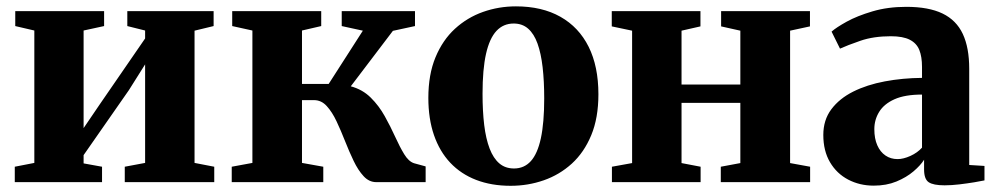

<svg xmlns="http://www.w3.org/2000/svg" viewBox="-20 -573 3134 604"><path d="M26.5 0V-48.5L88 -60.5V-477L28 -491V-538H307.5V-491L243 -477V-170L294 -245L436.5 -452V-477L380.5 -491V-538H652V-491L592 -476.5V-60.5L654 -48.5V0H372.5V-48.5L436.5 -60.5V-370.5L385.5 -289.5L243 -85V-59L301 -48.5V0Z M709 0V-48.5L774 -60.5V-477L710.5 -491V-538H990.5V-491L930 -477V-309H1014L1121.5 -476.5L1055 -491V-538H1285.5V-491L1216 -476L1083.5 -301.5Q1120.5 -291.5 1146.2 -266Q1172 -240.5 1190.2 -207.8Q1208.5 -175 1223 -143Q1237.5 -111 1251.5 -88Q1265.5 -65 1282.5 -59.5L1319 -49.5V0H1164Q1141 0 1123.8 -18.8Q1106.5 -37.5 1092.5 -66.8Q1078.5 -96 1065.5 -129Q1052.5 -162 1038.8 -191.2Q1025 -220.5 1008 -239.2Q991 -258 968 -258H930V-60.5L997 -48.5V0Z M1327.5 -265Q1327.5 -338.5 1350 -392.8Q1372.5 -447 1411.2 -482.5Q1450 -518 1499.5 -535.5Q1549 -553 1603 -553Q1685 -553 1743 -520.2Q1801 -487.5 1831.8 -425.8Q1862.5 -364 1862.5 -276.5Q1862.5 -202 1840 -147.8Q1817.5 -93.5 1778.8 -58.2Q1740 -23 1690.5 -5.8Q1641 11.5 1586.5 11.5Q1526 11.5 1478 -7Q1430 -25.5 1396.5 -61Q1363 -96.5 1345.2 -148Q1327.5 -199.5 1327.5 -265ZM1597 -43Q1629 -43 1650 -66.2Q1671 -89.5 1681.5 -138.2Q1692 -187 1692 -263Q1692 -318 1687 -361.5Q1682 -405 1671 -435.8Q1660 -466.5 1641.5 -482.8Q1623 -499 1596 -499Q1563.5 -499 1541.8 -475.8Q1520 -452.5 1509 -403.8Q1498 -355 1498 -278Q1498 -223.5 1503.2 -180Q1508.5 -136.5 1520.2 -105.8Q1532 -75 1550.8 -59Q1569.5 -43 1597 -43Z M1905 0V-48.5L1968.5 -60V-476.5L1904.5 -490V-538H2183.5V-490L2124 -476.5V-307H2309V-476.5L2248.5 -490V-538H2528V-490L2465.5 -476.5V-60L2528.5 -48.5V0H2247.5V-48.5L2309 -60V-249.5H2124V-60L2184 -48.5V0Z M2728.5 11Q2684.5 11 2648.2 -8Q2612 -27 2591 -62.8Q2570 -98.5 2570 -148.5Q2570 -195.5 2595.2 -229.2Q2620.5 -263 2664 -284.8Q2707.5 -306.5 2763.5 -317Q2819.5 -327.5 2880.5 -328V-362.5Q2880.5 -394.5 2872 -415.8Q2863.5 -437 2842 -448Q2820.5 -459 2782.5 -459Q2728 -459 2686.8 -444.8Q2645.5 -430.5 2622.5 -420L2596 -473.5Q2610.5 -486.5 2643.5 -504.8Q2676.5 -523 2724.5 -537.2Q2772.5 -551.5 2831 -551.5Q2901.5 -551.5 2945 -530.5Q2988.5 -509.5 3008.8 -466.2Q3029 -423 3029 -356.5V-54L3077 -51V-5.5Q3066 -3 3044.5 0.5Q3023 4 2998.2 7Q2973.5 10 2951.5 10Q2916 10 2901.5 0.2Q2887 -9.5 2887 -40V-70.5Q2876 -53 2853.8 -34Q2831.5 -15 2800 -2Q2768.5 11 2728.5 11ZM2803.5 -72.5Q2822 -72.5 2844 -82.5Q2866 -92.5 2880.5 -108.5V-275.5Q2827 -275.5 2794 -260.8Q2761 -246 2745.8 -221.2Q2730.5 -196.5 2730.5 -166.5Q2730.5 -137 2739.8 -116Q2749 -95 2765.5 -83.8Q2782 -72.5 2803.5 -72.5Z"/></svg>

Font: Merriweather 60pt ExtraBold
Style: Regular
Weight: 800
Version: Version 2.100